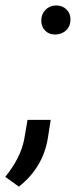

<svg xmlns="http://www.w3.org/2000/svg" viewBox="-68 -554 290 716"><path d="M140.1 -533.7Q141.1 -533.7 141.6 -533.7Q164.6 -533.7 179.7 -519Q194.8 -504.4 194.8 -481.4Q194.8 -456.5 178.7 -440.9Q163.1 -426.3 139.6 -425.3Q138.2 -425.3 136.7 -425.3Q115.2 -425.3 101.1 -439Q85.9 -453.6 85.9 -477.3Q85.9 -501 101.1 -516.8Q116.2 -532.7 140.1 -533.7ZM2.4 142.1 -48.3 105.5Q8.3 35.6 22 -33.2L34.7 -106.9H121.1L110.8 -41Q93.3 70.3 2.4 142.1Z"/></svg>

Font: MAUL Condensed Italic
Style: Condenced Regular Italic
Weight: 400
Italic angle: -12°
Designer: MAUL
Version: Version 1.0; 2020; ttfautohint (v1.8.3)